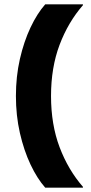

<svg xmlns="http://www.w3.org/2000/svg" viewBox="-20 -780 421 888"><path d="M189.2 88Q152 46 121.2 -19Q90.5 -84 72 -165Q53.6 -246 53.6 -336Q53.6 -426 72 -507Q90.5 -588 121.2 -653Q152 -718 189.2 -760H363.6V-756Q295.5 -678 255.7 -573Q216 -468 216 -336Q216 -204 255.7 -99Q295.5 6 363.6 84V88Z"/></svg>

Font: Kufam
Style: Regular
Weight: 400
Designer: Wael Morcos, Artur Schmal
Foundry: Original Type
Version: Version 1.301; ttfautohint (v1.8.3)